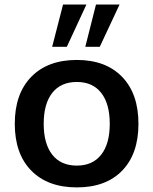

<svg xmlns="http://www.w3.org/2000/svg" viewBox="-20 -813 671 843"><path d="M317.4 -549.8Q444.3 -549.8 516.1 -475.6Q587.9 -401.4 587.9 -269.5Q587.9 -137.7 516.6 -64Q445.3 9.8 317.4 9.8Q189.5 9.8 117.2 -64Q44.9 -137.7 44.9 -269.5Q44.9 -401.4 117.2 -475.6Q189.5 -549.8 317.4 -549.8ZM317.4 -85.9Q386.7 -85.9 424.3 -133.8Q461.9 -181.6 461.9 -269.5Q461.9 -357.4 424.3 -405.3Q386.7 -453.1 317.4 -453.1Q247.1 -453.1 209.5 -405.3Q171.9 -357.4 171.9 -269.5Q171.9 -181.6 209.5 -133.8Q247.1 -85.9 317.4 -85.9ZM209 -607.4 256.8 -793H359.4L273.4 -607.4ZM354.5 -607.4 401.4 -793H504.9L418 -607.4Z"/></svg>

Font: Min Sans SemiBold
Style: Regular
Weight: 600
Designer: Jinseong-Kim, NotoSansCJK, Nunito
Foundry: Jinseong-Kim
Version: Version 1.400;Glyphs 3.1.2 (3151)